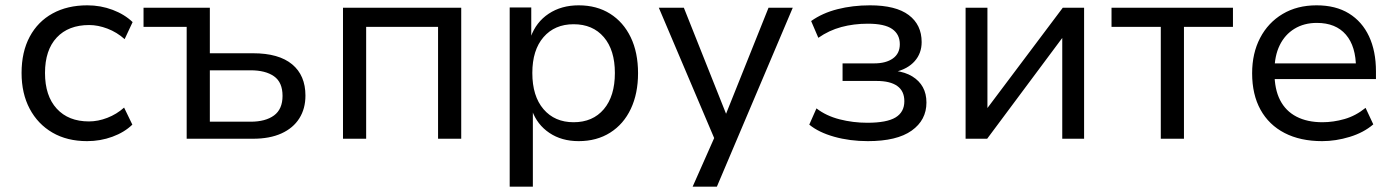

<svg xmlns="http://www.w3.org/2000/svg" viewBox="-20 -521 5245 721"><path d="M307 9Q232 9 177 -23Q122 -55 91.5 -112.5Q61 -170 61 -247Q61 -326 91.5 -383Q122 -440 177.5 -470.5Q233 -501 308 -501Q358 -501 403 -484Q448 -467 478 -438L448 -374Q419 -400 383.5 -413.5Q348 -427 315 -427Q237 -427 193 -380Q149 -333 149 -247Q149 -161 193 -113Q237 -65 314 -65Q348 -65 383 -78.5Q418 -92 446 -117L477 -53Q447 -24 402 -7.5Q357 9 307 9Z M681 0V-420H519V-492H768V-321H930Q1027 -321 1077 -279.5Q1127 -238 1127 -162Q1127 -113 1104 -76.5Q1081 -40 1037 -20Q993 0 930 0ZM768 -64H921Q977 -64 1009 -87.5Q1041 -111 1041 -161Q1041 -212 1009 -234.5Q977 -257 921 -257H768Z M1268 0V-492H1712V0H1625V-420H1355V0Z M1894 180V-493H1975V-382H1973Q1993 -438 2040.5 -469.5Q2088 -501 2153 -501Q2221 -501 2271 -469.5Q2321 -438 2348.5 -381Q2376 -324 2376 -246Q2376 -170 2349 -112.5Q2322 -55 2271.5 -23Q2221 9 2153 9Q2089 9 2043 -22Q1997 -53 1978 -106H1981V180ZM2134 -62Q2206 -62 2247.5 -111Q2289 -160 2289 -247Q2289 -333 2247.5 -381.5Q2206 -430 2134 -430Q2063 -430 2021 -381.5Q1979 -333 1979 -247Q1979 -160 2021 -111Q2063 -62 2134 -62Z M2581 180 2674 -30V26L2454 -492H2548L2712 -80H2701L2866 -492H2957L2672 180Z M3239 9Q3171 9 3112.5 -7.5Q3054 -24 3019 -53L3046 -114Q3082 -86 3132.5 -73Q3183 -60 3237 -60Q3310 -60 3343 -80Q3376 -100 3376 -141Q3376 -179 3349.5 -198Q3323 -217 3272 -217H3144V-283H3263Q3307 -283 3333 -301.5Q3359 -320 3359 -355Q3359 -392 3330.5 -412Q3302 -432 3239 -432Q3186 -432 3139.5 -419.5Q3093 -407 3053 -379L3026 -442Q3068 -472 3125 -486.5Q3182 -501 3247 -501Q3344 -501 3392.5 -464.5Q3441 -428 3441 -363Q3441 -321 3415 -291.5Q3389 -262 3342 -251V-255Q3380 -250 3406 -234Q3432 -218 3445.5 -193.5Q3459 -169 3459 -136Q3459 -70 3403.5 -30.5Q3348 9 3239 9Z M3606 0V-492H3688V-102H3678L3971 -492H4051V0H3969V-392H3979L3687 0Z M4339 0V-420H4154V-492H4610V-420H4426V0Z M4945 9Q4863 9 4804 -21.5Q4745 -52 4713.5 -109Q4682 -166 4682 -246Q4682 -321 4712 -378.5Q4742 -436 4796.5 -468.5Q4851 -501 4924 -501Q4996 -501 5045.5 -470.5Q5095 -440 5121 -384.5Q5147 -329 5147 -253V-224H4747V-283H5090L5072 -265Q5072 -347 5034 -391Q4996 -435 4925 -435Q4877 -435 4841 -413Q4805 -391 4785.5 -351Q4766 -311 4766 -256V-247Q4766 -186 4787 -145Q4808 -104 4848.5 -83Q4889 -62 4946 -62Q4987 -62 5029 -74Q5071 -86 5108 -116L5137 -54Q5101 -23 5048.5 -7Q4996 9 4945 9Z"/></svg>

Font: Nunito Sans 9pt
Style: Regular
Weight: 400
Version: Version 3.101;gftools[0.9.27]